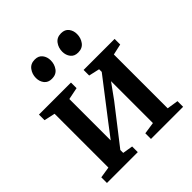

<svg xmlns="http://www.w3.org/2000/svg" viewBox="-206 -930 1081 1081"><g transform="rotate(-45 335.0 -389.5)"><path d="M32 0V-45L99 -55.5V-484L33.5 -498.5V-543H288.5V-498.5L216.5 -484V-154.5L279 -236.5L453.5 -463V-484L389 -498.5V-543H636V-498.5L571 -484V-55.5L638.5 -45V0H382.5V-45L453.5 -55.5V-389L388 -298.5L216.5 -78V-55L277.5 -45V0ZM227.5 -633.5Q198 -633.5 182.5 -653.2Q167 -673 167 -700.5Q167 -731.5 184.8 -755.2Q202.5 -779 235.5 -779H236.5Q266 -779 281.2 -759.2Q296.5 -739.5 296.5 -712Q296.5 -681 279.2 -657.2Q262 -633.5 228.5 -633.5ZM436.5 -633.5Q407 -633.5 391.8 -653.2Q376.5 -673 376.5 -700.5Q376.5 -731.5 394 -755.2Q411.5 -779 444.5 -779H445.5Q475.5 -779 490.8 -759.2Q506 -739.5 506 -712Q506 -681 488.5 -657.2Q471 -633.5 437.5 -633.5Z"/></g></svg>

Font: Merriweather 48pt SemiBold
Style: Regular
Weight: 600
Version: Version 2.100